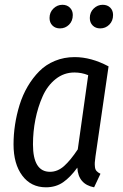

<svg xmlns="http://www.w3.org/2000/svg" viewBox="-20 -778 518 810"><path d="M232.9 -658.2Q213.4 -658.2 201.2 -670.4Q189 -682.6 189 -702.1Q189 -726.1 205.3 -741.9Q221.7 -757.8 243.2 -757.8Q262.7 -757.8 274.9 -745.6Q287.1 -733.4 287.1 -714.8Q287.1 -689.5 271.2 -673.8Q255.4 -658.2 232.9 -658.2ZM402.8 -658.2Q383.3 -658.2 371.1 -670.4Q358.9 -682.6 358.9 -702.1Q358.9 -726.1 375.2 -741.9Q391.6 -757.8 413.1 -757.8Q433.1 -757.8 445.1 -745.8Q457 -733.9 457 -714.8Q457 -689.9 441.2 -674.1Q425.3 -658.2 402.8 -658.2ZM294.9 -537.1Q364.7 -537.1 438 -498L382.8 -118.2Q380.4 -100.6 379.9 -92.3Q379.4 -84 380.6 -73.2Q381.8 -62.5 387.7 -56.2Q393.6 -49.8 403.8 -44.9L377 12.2Q310.1 -0.5 306.2 -70.8Q276.9 -30.3 246.1 -9Q215.3 12.2 173.8 12.2Q110.8 12.2 74 -37.1Q37.1 -86.4 37.1 -168.9Q37.1 -210.4 43.5 -252.2Q49.8 -293.9 62.7 -335.7Q75.7 -377.4 96.9 -413.6Q118.2 -449.7 145.8 -477.5Q173.3 -505.4 211.7 -521.2Q250 -537.1 294.9 -537.1ZM293.9 -472.2Q249.5 -472.2 214.6 -444.3Q179.7 -416.5 159.7 -371.1Q139.6 -325.7 129.4 -274.2Q119.1 -222.7 119.1 -168.9Q119.1 -53.2 190.9 -53.2Q223.1 -53.2 250.5 -77.6Q277.8 -102.1 308.1 -147.9L352.1 -460.9Q324.2 -472.2 293.9 -472.2Z"/></svg>

Font: Fira Sans Compressed Book
Style: Italic
Weight: 350
Width: 3
Italic angle: -8°
Designer: Carrois Corporate & Edenspiekermann AG
Foundry: Carrois Corporate GbR & Edenspiekermann AG
Version: Version 4.203;PS 004.203;hotconv 1.0.88;makeotf.lib2.5.64775